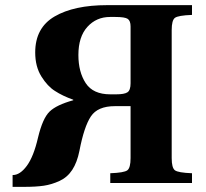

<svg xmlns="http://www.w3.org/2000/svg" viewBox="-20 -712 800 747"><path d="M29 15V-31H30Q58 -31 84.5 -67Q111 -103 128 -177Q146 -252 173 -278Q200 -304 265 -322V-324Q223 -339 194 -358Q165 -376 141 -414.5Q117 -453 117 -508Q117 -604 192.5 -648Q268 -692 397 -692H727V-654Q673 -652 660.5 -642.5Q648 -633 648 -595V-97Q648 -59 660.5 -49.5Q673 -40 727 -38V0H409V-38Q463 -40 475.5 -49.5Q488 -59 488 -97V-299H427Q360 -299 333.5 -259Q307 -219 289 -125Q280 -80 261 -51Q242 -22 211.5 -8Q181 6 150.5 10.5Q120 15 75 15ZM285 -498Q285 -432 313.5 -388.5Q342 -345 409 -345H432Q464 -345 476 -353Q488 -361 488 -388V-609Q488 -631 477 -638.5Q466 -646 429 -646H408Q355 -646 320 -607.5Q285 -569 285 -498Z"/></svg>

Font: Heuristica
Style: Bold
Weight: 700
Version: Version 1.0.2